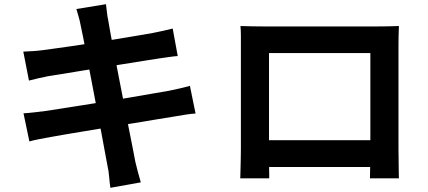

<svg xmlns="http://www.w3.org/2000/svg" viewBox="-20 -833 2040 915"><path d="M364 -714Q360 -736 354.5 -754Q349 -772 344 -790L485 -813Q487 -798 489.5 -775.5Q492 -753 496 -735Q498 -721 505 -683Q512 -645 522 -591Q532 -537 544.5 -474.5Q557 -412 569 -348.5Q581 -285 592.5 -228Q604 -171 612.5 -127Q621 -83 625 -62Q630 -40 637 -14Q644 12 651 36L506 62Q502 34 500 8.5Q498 -17 493 -39Q489 -59 481.5 -100.5Q474 -142 463.5 -198Q453 -254 441 -317Q429 -380 417 -443Q405 -506 394.5 -561Q384 -616 376 -656.5Q368 -697 364 -714ZM91 -587Q115 -588 138 -589.5Q161 -591 184 -594Q206 -597 246 -602.5Q286 -608 338 -615.5Q390 -623 445.5 -632Q501 -641 553 -649.5Q605 -658 645.5 -665Q686 -672 709 -676Q733 -681 759 -686.5Q785 -692 803 -697L827 -566Q811 -565 784 -561Q757 -557 735 -554Q708 -550 664.5 -543Q621 -536 568 -527.5Q515 -519 460 -510.5Q405 -502 355 -493.5Q305 -485 267 -479Q229 -473 210 -470Q186 -465 165 -460.5Q144 -456 118 -449ZM92 -293Q112 -294 142.5 -297.5Q173 -301 196 -304Q223 -308 268 -315Q313 -322 369.5 -331Q426 -340 486 -349.5Q546 -359 603 -369Q660 -379 707 -387Q754 -395 783 -400Q812 -406 838.5 -412Q865 -418 885 -424L912 -292Q892 -291 863.5 -286.5Q835 -282 806 -277Q774 -272 726 -264Q678 -256 620.5 -246.5Q563 -237 503 -227.5Q443 -218 388 -208.5Q333 -199 289 -192Q245 -185 220 -180Q188 -174 162.5 -169Q137 -164 120 -159Z M1126 -709Q1157 -708 1184.5 -707.5Q1212 -707 1232 -707Q1248 -707 1281.5 -707Q1315 -707 1360 -707Q1405 -707 1456 -707Q1507 -707 1558.5 -707Q1610 -707 1655 -707Q1700 -707 1733.5 -707Q1767 -707 1782 -707Q1801 -707 1827.5 -707.5Q1854 -708 1881 -709Q1880 -686 1879.5 -660.5Q1879 -635 1879 -612Q1879 -598 1879 -568.5Q1879 -539 1879 -498.5Q1879 -458 1879 -412.5Q1879 -367 1879 -321Q1879 -275 1879 -234.5Q1879 -194 1879 -164.5Q1879 -135 1879 -122Q1879 -107 1879.5 -84.5Q1880 -62 1880 -39.5Q1880 -17 1880.5 -0.5Q1881 16 1881 17H1743Q1743 15 1743.5 -7.5Q1744 -30 1744.5 -61Q1745 -92 1745 -119Q1745 -132 1745 -163Q1745 -194 1745 -236Q1745 -278 1745 -325Q1745 -372 1745 -417Q1745 -462 1745 -499Q1745 -536 1745 -558Q1745 -580 1745 -580H1262Q1262 -580 1262 -558Q1262 -536 1262 -499.5Q1262 -463 1262 -417.5Q1262 -372 1262 -325.5Q1262 -279 1262 -236.5Q1262 -194 1262 -163Q1262 -132 1262 -119Q1262 -101 1262 -78.5Q1262 -56 1262.5 -35Q1263 -14 1263 0.5Q1263 15 1263 17H1125Q1125 15 1125.5 0Q1126 -15 1126.5 -37Q1127 -59 1127.5 -82Q1128 -105 1128 -123Q1128 -136 1128 -165.5Q1128 -195 1128 -236Q1128 -277 1128 -322.5Q1128 -368 1128 -414Q1128 -460 1128 -500.5Q1128 -541 1128 -570Q1128 -599 1128 -612Q1128 -633 1128 -660.5Q1128 -688 1126 -709ZM1795 -165V-37H1194V-165Z"/></svg>

Font: Noto Sans JP Thin
Style: Bold
Weight: 700
Version: Version 2.004-H2;hotconv 1.0.118;makeotfexe 2.5.65603